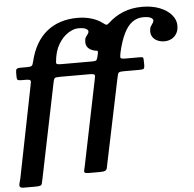

<svg xmlns="http://www.w3.org/2000/svg" viewBox="-61 -862 1086 1074"><g transform="rotate(-5 482.0 -325.0)"><path d="M502.5 -541Q498.5 -526 493 -523Q487.5 -520 472 -520H303Q289 -520 278.5 -521.5Q268 -523 270 -535Q275 -594.5 298.8 -633.8Q322.5 -673 353.2 -692.2Q384 -711.5 410 -711.5Q440 -711.5 452.8 -704.5Q465.5 -697.5 465.5 -689.5Q465.5 -681 459.8 -674.2Q454 -667.5 448.2 -658.2Q442.5 -649 442.5 -631.5Q442.5 -610.5 454.8 -598Q467 -585.5 486.5 -580.5Q494.5 -578 501.2 -577.8Q508 -577.5 508 -571Q508 -564 506 -556.2Q504 -548.5 502.5 -541ZM449 -450Q468 -450 474.5 -447.2Q481 -444.5 480.2 -437Q479.5 -429.5 476.5 -415.5L379 61Q377 72.5 374.2 81.5Q371.5 90.5 375.8 95.2Q380 100 397.5 100H461Q482.5 100 490.8 95.5Q499 91 501.2 81.2Q503.5 71.5 506.5 55L605 -418Q608 -432 610.2 -438.8Q612.5 -445.5 619.8 -447.8Q627 -450 644.5 -450H725Q744.5 -450 752.2 -452.2Q760 -454.5 760 -477.5L759.5 -503.5Q759.5 -516.5 754.5 -518.2Q749.5 -520 736.5 -520H659Q631.5 -520 630.5 -527.5Q629.5 -535 634 -557Q648.5 -620.5 668.8 -661.5Q689 -702.5 716 -722Q743 -741.5 777 -741.5Q807 -741.5 819.8 -734.5Q832.5 -727.5 832.5 -719.5Q832.5 -711 826.8 -703.5Q821 -696 815.2 -686Q809.5 -676 809.5 -658.5Q809.5 -639.5 819.5 -625.8Q829.5 -612 846.5 -604.5Q863.5 -597 884.5 -597Q906.5 -597 924.5 -606.5Q942.5 -616 953.2 -634.2Q964 -652.5 964 -678.5Q964 -711.5 940 -739.2Q916 -767 873.8 -783.5Q831.5 -800 776.5 -800Q718 -800 670.5 -781Q623 -762 585.5 -727Q574 -716.5 568.5 -717.5Q563 -718.5 549 -729.5Q525 -748 489.2 -759Q453.5 -770 409.5 -770Q359 -770 315.5 -756Q272 -742 237.8 -714.2Q203.5 -686.5 179.5 -645Q155.5 -603.5 142.5 -549Q138.5 -529.5 132.2 -524.8Q126 -520 108 -520H73Q51 -520 46.8 -514.5Q42.5 -509 42.5 -495V-470Q42.5 -457 48 -453.5Q53.5 -450 72 -450H98Q113.5 -449.5 117.5 -445Q121.5 -440.5 119.5 -431.8Q117.5 -423 115.5 -410.5L14 98Q11.5 110 7.5 122Q3.5 134 7 142Q10.5 150 29 150H94.5Q114 150 121.5 147.2Q129 144.5 131.2 136.8Q133.5 129 136.5 113.5L246 -420.5Q249 -435.5 252 -441.5Q255 -447.5 262.8 -448.8Q270.5 -450 287.5 -450Z"/></g></svg>

Font: Besley SemiBold
Style: Italic
Weight: 600
Italic angle: -13°
Designer: Owen Earl
Foundry: indestructible type*
Version: Version 2.001